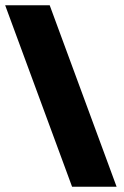

<svg xmlns="http://www.w3.org/2000/svg" viewBox="-234 -648 473 733"><path d="M179.9 -20 211.2 65H41.2L9.9 -20L-183 -543L-214.3 -628H-44.3L-13 -543Z"/></svg>

Font: Nordica Plus
Style: NordicaClassicBkExtOpObl
Weight: 900
Version: Version 1.01